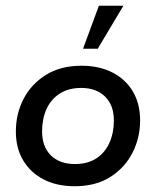

<svg xmlns="http://www.w3.org/2000/svg" viewBox="-20 -636 541 666"><path d="M239 10Q177 10 131.5 -13.5Q86 -37 60.5 -79.5Q35 -122 35 -180Q35 -241 61.5 -292.5Q88 -344 139 -376Q190 -408 263 -408Q324 -408 370 -384.5Q416 -361 441 -318.5Q466 -276 466 -218Q466 -158 439.5 -106Q413 -54 362.5 -22Q312 10 239 10ZM240 -67Q284 -67 314 -86.5Q344 -106 359.5 -140.5Q375 -175 375 -218Q375 -271 344.5 -301Q314 -331 262 -331Q218 -331 187.5 -311.5Q157 -292 141.5 -258Q126 -224 126 -180Q126 -127 156.5 -97Q187 -67 240 -67ZM268 -467 323 -616H408L319 -467Z"/></svg>

Font: Rokkitt Medium
Style: Italic
Weight: 500
Italic angle: -9°
Designer: Vernon Adams
Foundry: Vernon Adams
Version: Version 3.103